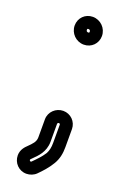

<svg xmlns="http://www.w3.org/2000/svg" viewBox="-132 -553 474 741"><g transform="rotate(20 105.5 -182.5)"><path d="M126 -76C126 -78 129 -81 132 -81C135 -81 137 -78 137 -76V-2C137 18 134 31 127 44C115 63 99 79 84 94C82 96 82 96 80 96C77 96 75 93 75 90C75 89 75 89 84 80C98 66 126 41 126 -2ZM76 -76V-2C76 17 64 28 48 44C42 50 25 65 25 90C25 121 49 146 80 146C95 146 110 140 120 130C136 114 154 95 169 70C183 47 187 23 187 -2V-76C187 -107 162 -131 132 -131C102 -131 76 -107 76 -76ZM110 -456C110 -460 111 -461 115 -461C120 -461 123 -458 123 -453C123 -449 122 -448 118 -448C113 -448 110 -451 110 -456ZM60 -456C60 -424 86 -398 118 -398C149 -398 173 -422 173 -453C173 -485 147 -511 115 -511C84 -511 60 -487 60 -456Z"/></g></svg>

Font: Blanket
Style: Outline
Weight: 400
Foundry: Cannot Into Space Fonts
Version: Version 0.9